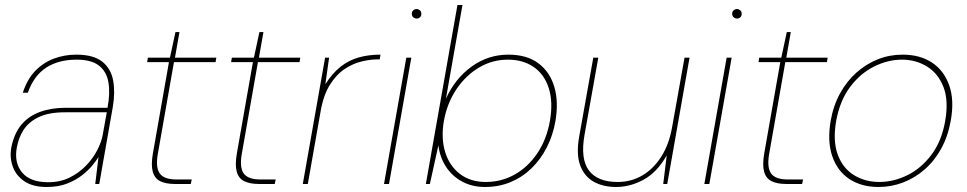

<svg xmlns="http://www.w3.org/2000/svg" viewBox="-20 -734 3858 766"><path d="M166 12Q112 12 78.5 -10Q45 -32 31.5 -68Q18 -104 25 -145Q36 -201 65 -236Q94 -271 139.5 -287.5Q185 -304 242 -304H409Q420 -363 412.5 -406Q405 -449 374.5 -472.5Q344 -496 286 -496Q213 -496 164 -464Q115 -432 91 -364H71Q88 -417 120 -450.5Q152 -484 194.5 -500Q237 -516 284 -516Q353 -516 388 -488Q423 -460 431.5 -412.5Q440 -365 430 -307L376 0H360L373 -108Q365 -94 348.5 -74Q332 -54 307 -34.5Q282 -15 247.5 -1.5Q213 12 166 12ZM173 -7Q220 -7 257.5 -25.5Q295 -44 323 -73Q351 -102 368 -135Q385 -168 390 -197L406 -286H240Q175 -286 135 -267Q95 -248 74.5 -216.5Q54 -185 47 -145Q36 -85 68 -46Q100 -7 173 -7Z M678 0Q642 0 619.5 -11Q597 -22 589.5 -49Q582 -76 590 -122L654 -486H567L570 -504H658L680 -606H696L678 -504H843L840 -486H674L610 -122Q600 -67 617 -42.5Q634 -18 684 -18H745L741 0Z M1013 0Q977 0 954.5 -11Q932 -22 924.5 -49Q917 -76 925 -122L989 -486H902L905 -504H993L1015 -606H1031L1013 -504H1178L1175 -486H1009L945 -122Q935 -67 952 -42.5Q969 -18 1019 -18H1080L1076 0Z M1188 0 1277 -504H1293L1278 -398Q1306 -442 1339 -468Q1372 -494 1411.5 -505Q1451 -516 1498 -516L1495 -497H1485Q1458 -497 1423.5 -489Q1389 -481 1355.5 -459Q1322 -437 1296 -395.5Q1270 -354 1259 -289L1208 0Z M1512 0 1601 -504H1621L1532 0ZM1642 -660Q1635 -660 1629 -665Q1623 -670 1623 -679Q1623 -688 1629 -693Q1635 -698 1642 -698Q1649 -698 1655 -693Q1661 -688 1661 -679Q1661 -670 1655.5 -665Q1650 -660 1642 -660Z M1915 12Q1864 12 1824 -9.5Q1784 -31 1759.5 -68.5Q1735 -106 1729 -154L1695 0H1679L1805 -714H1825L1759 -340Q1795 -420 1861 -468Q1927 -516 2008 -516Q2082 -516 2128 -481.5Q2174 -447 2191.5 -387.5Q2209 -328 2196 -251Q2186 -194 2161.5 -146Q2137 -98 2100.5 -62.5Q2064 -27 2017 -7.5Q1970 12 1915 12ZM1918 -8Q1981 -8 2034 -38Q2087 -68 2124 -123Q2161 -178 2174 -252Q2187 -327 2169.5 -382Q2152 -437 2109.5 -466.5Q2067 -496 2006 -496Q1944 -496 1891 -464.5Q1838 -433 1801 -378Q1764 -323 1751 -252Q1739 -183 1756 -127.5Q1773 -72 1815 -40Q1857 -8 1918 -8Z M2438 12Q2387 12 2349.5 -8.5Q2312 -29 2295 -73.5Q2278 -118 2291 -191L2347 -504H2367L2312 -196Q2295 -100 2329.5 -54Q2364 -8 2444 -8Q2498 -8 2542.5 -34Q2587 -60 2618.5 -109.5Q2650 -159 2662 -230L2711 -504H2731L2642 0H2626L2640 -114Q2601 -46 2547.5 -17Q2494 12 2438 12Z M2790 0 2879 -504H2899L2810 0ZM2920 -660Q2913 -660 2907 -665Q2901 -670 2901 -679Q2901 -688 2907 -693Q2913 -698 2920 -698Q2927 -698 2933 -693Q2939 -688 2939 -679Q2939 -670 2933.5 -665Q2928 -660 2920 -660Z M3117 0Q3081 0 3058.5 -11Q3036 -22 3028.5 -49Q3021 -76 3029 -122L3093 -486H3006L3009 -504H3097L3119 -606H3135L3117 -504H3282L3279 -486H3113L3049 -122Q3039 -67 3056 -42.5Q3073 -18 3123 -18H3184L3180 0Z M3485 12Q3417 12 3369 -19.5Q3321 -51 3300.5 -110.5Q3280 -170 3294 -252Q3305 -314 3332 -362.5Q3359 -411 3397.5 -445Q3436 -479 3482.5 -497.5Q3529 -516 3581 -516Q3650 -516 3698 -484.5Q3746 -453 3767 -393.5Q3788 -334 3773 -252Q3762 -190 3735 -141Q3708 -92 3669 -58Q3630 -24 3583 -6Q3536 12 3485 12ZM3488 -8Q3545 -8 3600 -35Q3655 -62 3696 -116.5Q3737 -171 3751 -252Q3765 -333 3744 -387Q3723 -441 3678.5 -468.5Q3634 -496 3579 -496Q3522 -496 3467 -468.5Q3412 -441 3371.5 -387Q3331 -333 3316 -252Q3302 -171 3322.5 -116.5Q3343 -62 3387.5 -35Q3432 -8 3488 -8Z"/></svg>

Font: DM Sans Thin
Style: Italic
Weight: 250
Italic angle: -10°
Designer: Colophon Foundry, Jonny Pinhorn
Foundry: Colophon Foundry
Version: Version 4.004;gftools[0.9.30]